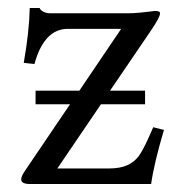

<svg xmlns="http://www.w3.org/2000/svg" viewBox="-20 -462 452 482"><path d="M106.4 -428.7H301.8Q314.9 -428.7 330.8 -430.2Q346.7 -431.6 357.4 -433.1Q368.2 -434.6 368.7 -434.6Q381.8 -434.6 381.8 -428.7Q381.8 -418.9 359.9 -386.7L256.3 -234.4H344.2V-200.2H233.4L124 -39.1H253.4Q281.7 -39.1 299.8 -47.4Q317.9 -55.7 328.4 -70.3Q338.9 -85 352.1 -114.3L364.7 -142.6L391.6 -135.7Q366.7 -52.2 359.4 0H55.7Q33.2 0 33.2 -11.7Q33.2 -19 42 -32.2L155.8 -200.2H69.3V-234.4H179.2L284.2 -389.6H150.4Q90.8 -389.6 66.4 -301.3L39.6 -304.2Q53.2 -380.9 54.7 -441.9H79.6Q81.1 -437 88.4 -432.9Q95.7 -428.7 106.4 -428.7Z"/></svg>

Font: Libertinage
Style: l
Weight: 400
Designer: OSP
Foundry: OSP
Version: Version 1.0; 2008; OFL relea